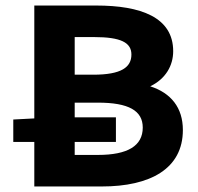

<svg xmlns="http://www.w3.org/2000/svg" viewBox="-20 -674 716 694"><path d="M250 -161H399V-250H250V-303H334C445 -303 496 -274 496 -213C496 -147 442 -114 334 -114H250ZM320 -540C417 -540 455 -520 455 -477C455 -431 419 -404 317 -404H250V-540ZM606 -489C606 -612 488 -654 328 -654H104V-246L28 -242V-161H104V0H348C523 0 641 -64 641 -204C641 -285 598 -338 523 -362C579 -389 606 -437 606 -489Z"/></svg>

Font: Falling Sky
Style: Bd+
Weight: 400
Designer: Paul D. Hunt
Foundry: Adobe Systems Incorporated
Version: Version 1.02